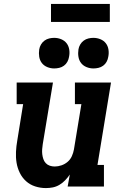

<svg xmlns="http://www.w3.org/2000/svg" viewBox="-20 -951 640 979"><path d="M214 8Q186 8 159.5 -0.5Q133 -9 113 -27Q93 -45 81 -69.5Q69 -94 64.5 -121Q60 -148 61.5 -177Q63 -206 68 -234L98 -420H65V-530H250L198 -216Q196 -203 195 -190Q194 -177 195.5 -164.5Q197 -152 201 -140Q205 -128 213.5 -119Q222 -110 234 -106Q246 -102 259 -102Q276 -102 293.5 -108Q311 -114 325 -126Q339 -138 346.5 -155Q354 -172 357 -189L395 -420H362V-530H546L477 -110H510V0H325L336 -61Q325 -45 312 -31.5Q299 -18 283 -8.5Q267 1 249.5 4.5Q232 8 214 8ZM456 -602Q438 -602 421 -609Q404 -616 393.5 -629.5Q383 -643 380 -661.5Q377 -680 380 -699Q382 -712 389 -724Q396 -736 407 -744Q418 -752 431 -755Q444 -758 456 -758Q475 -758 492 -751Q509 -744 519.5 -730.5Q530 -717 533 -698.5Q536 -680 532 -661Q530 -648 523.5 -636Q517 -624 506 -616Q495 -608 482 -605Q469 -602 456 -602ZM256 -602Q238 -602 221 -609Q204 -616 193.5 -629.5Q183 -643 180 -661.5Q177 -680 180 -699Q182 -712 189 -724Q196 -736 207 -744Q218 -752 231 -755Q244 -758 256 -758Q275 -758 292 -751Q309 -744 319.5 -730.5Q330 -717 333 -698.5Q336 -680 332 -661Q330 -648 323.5 -636Q317 -624 306 -616Q295 -608 282 -605Q269 -602 256 -602ZM540 -839H240V-931H540Z"/></svg>

Font: Iosevka Curly Slab XBdExObl
Style: Regular
Weight: 800
Width: 7
Italic angle: -9°
Monospace: yes
Designer: Belleve Invis
Foundry: Belleve Invis
Version: Version 11.1.0; ttfautohint (v1.8.3)